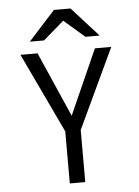

<svg xmlns="http://www.w3.org/2000/svg" viewBox="-61 -968 737 1015"><g transform="rotate(-5 308.0 -460.5)"><path d="M267.8 0V-276.2L67 -700H157.8L324.5 -320.2H293L462.2 -700H549L349.8 -276.2V0ZM122.5 -765 263.8 -921H352L493 -765H417.8L307.8 -860L197.8 -765Z"/></g></svg>

Font: Overpass Mono Light
Style: Regular
Weight: 300
Monospace: yes
Designer: Delve Withrington, Dave Bailey
Foundry: Delve Fonts LLC
Version: Version 4.000